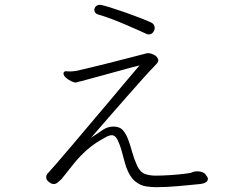

<svg xmlns="http://www.w3.org/2000/svg" viewBox="-20 -754 1040 798"><path d="M599 -611Q592 -611 589 -613Q579 -618 555 -628.5Q531 -639 501 -652Q471 -665 441.5 -676Q412 -687 390 -693Q372 -698 372 -713Q372 -721 378.5 -727.5Q385 -734 396 -734Q398 -734 399.5 -733.5Q401 -733 402 -733Q413 -731 440 -722.5Q467 -714 500 -702.5Q533 -691 562.5 -679.5Q592 -668 607 -661Q623 -654 623 -638Q623 -628 616 -619.5Q609 -611 599 -611ZM596 -533Q606 -533 618.5 -527Q631 -521 635 -512Q638 -508 638 -503Q638 -497 632.5 -490.5Q627 -484 619 -476Q604 -461 574 -427.5Q544 -394 506.5 -351.5Q469 -309 430 -264Q391 -219 358 -181Q390 -203 409.5 -215.5Q429 -228 452 -228Q478 -228 492 -211.5Q506 -195 516 -165Q521 -152 528.5 -124.5Q536 -97 550 -65Q563 -38 582.5 -31Q602 -24 627 -24Q652 -24 684 -26Q716 -28 741 -31Q766 -34 771 -35Q779 -38 785 -40Q791 -42 798 -42Q824 -42 834 -29.5Q844 -17 844 -11Q844 7 811 11Q771 15 721.5 19.5Q672 24 628 24Q610 24 586.5 20.5Q563 17 541 -1Q519 -19 504 -61Q496 -87 488 -118Q480 -149 469 -172Q459 -192 445 -192Q433 -192 418 -183Q373 -159 342 -131.5Q311 -104 286.5 -73.5Q262 -43 236 -10Q229 -3 220.5 4Q212 11 203 11Q200 11 194 9Q187 6 179.5 -1Q172 -8 172 -18Q172 -27 179 -34Q189 -45 214.5 -74Q240 -103 274.5 -144Q309 -185 348 -231Q387 -277 424.5 -321.5Q462 -366 492.5 -402.5Q523 -439 541.5 -460.5Q560 -482 560 -482Q534 -476 493 -464.5Q452 -453 405.5 -440.5Q359 -428 315 -416Q308 -415 303 -413Q298 -411 293 -411Q288 -411 276 -416.5Q264 -422 254 -431Q244 -440 244 -448Q244 -452 245 -453Q248 -458 254 -458Q257 -458 261.5 -457.5Q266 -457 272 -457Q282 -457 300 -460Q314 -463 347 -471Q380 -479 420.5 -489Q461 -499 499 -509Q537 -519 563 -525.5Q589 -532 592 -533Z"/></svg>

Font: Moon Stars Kai HW Light
Style: Regular
Weight: 300
Designer: GuiWonder
Version: Version 1.101